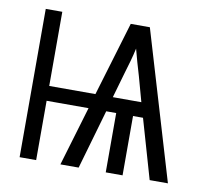

<svg xmlns="http://www.w3.org/2000/svg" viewBox="-64 -591 728 663"><g transform="rotate(10 300.0 -260.0)"><path d="M45 0V-520H103V-260H265L343 -520H410L565 0H501L441 -208H406V0H347V-208H312L252 0H188L250 -208H103V0ZM426 -260 402 -347Q395 -370 388.5 -393Q382 -416 376 -439Q371 -416 364.5 -393Q358 -370 351 -347L326 -260Z"/></g></svg>

Font: Iosevka Light Extended
Style: Regular
Weight: 300
Width: 7
Monospace: yes
Designer: Belleve Invis
Foundry: Belleve Invis
Version: Version 32.5.0; ttfautohint (v1.8.4)